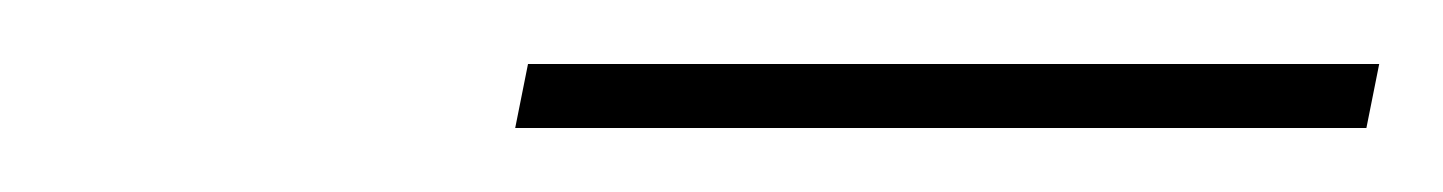

<svg xmlns="http://www.w3.org/2000/svg" viewBox="-20 -726 451 60"><path d="M141 -686 145 -706H411L407 -686Z"/></svg>

Font: Raleway Thin Thin
Style: Italic
Weight: 250
Italic angle: -12°
Version: Version 4.026